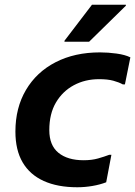

<svg xmlns="http://www.w3.org/2000/svg" viewBox="-20 -780 570 810"><path d="M45 -225Q45 -325 89.5 -400.5Q134 -476 214.5 -517.5Q295 -559 402 -559Q436 -559 472 -554Q508 -549 530 -538L507 -424H498Q482 -433 458 -439.5Q434 -446 398 -446Q339 -446 291.5 -420.5Q244 -395 216 -347.5Q188 -300 188 -231Q188 -167 226.5 -135.5Q265 -104 333 -104Q367 -104 393.5 -111.5Q420 -119 441 -127H450L428 -11Q402 -1 370 4.5Q338 10 306 10Q223 10 164.5 -16.5Q106 -43 75.5 -95Q45 -147 45 -225ZM252 -604V-608L368 -760H511V-756L356 -604Z"/></svg>

Font: Kufam SemiBold
Style: Italic
Weight: 600
Italic angle: -11°
Designer: Artur Schmal
Foundry: Original Type
Version: Version 1.301; ttfautohint (v1.8.3)